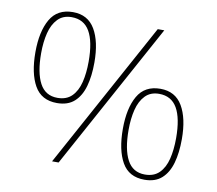

<svg xmlns="http://www.w3.org/2000/svg" viewBox="-80 -818 1044 923"><g transform="rotate(10 442.0 -357.0)"><path d="M229 0 619 -714H651L261 0ZM203 -280Q127 -280 93 -340Q59 -400 59 -503Q59 -604 93.5 -664Q128 -724 204 -724Q277 -724 312 -664.5Q347 -605 347 -503Q347 -437 333 -387Q319 -337 287.5 -308.5Q256 -280 203 -280ZM201 -305Q245 -305 271 -331Q297 -357 308 -401.5Q319 -446 319 -503Q319 -600 290.5 -649.5Q262 -699 202 -699Q160 -699 134.5 -672.5Q109 -646 98 -602Q87 -558 87 -503Q87 -408 114.5 -356.5Q142 -305 201 -305ZM681 10Q605 10 571 -50Q537 -110 537 -213Q537 -314 571.5 -374Q606 -434 682 -434Q755 -434 790 -374.5Q825 -315 825 -213Q825 -147 811 -97Q797 -47 765.5 -18.5Q734 10 681 10ZM679 -15Q723 -15 749 -41Q775 -67 786 -111.5Q797 -156 797 -213Q797 -310 768.5 -359.5Q740 -409 680 -409Q638 -409 612.5 -382.5Q587 -356 576 -312Q565 -268 565 -213Q565 -118 592.5 -66.5Q620 -15 679 -15Z"/></g></svg>

Font: Noto Serif Armenian Thin
Style: Regular
Weight: 250
Version: Version 2.007